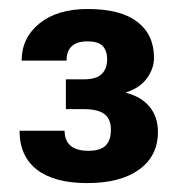

<svg xmlns="http://www.w3.org/2000/svg" viewBox="-20 -746 407 431"><path d="M23.9 -452.6Q23.9 -395.3 63 -365.1Q102.1 -335 175.8 -335Q250.5 -335 292.5 -365.5Q334.5 -396 334.5 -449.7Q334.5 -483.4 316 -506.1Q297.6 -528.8 261.7 -538.1Q293.9 -548.3 309.8 -570.2Q325.7 -592 325.7 -616.5Q325.7 -668.2 288.2 -697Q250.7 -725.8 177 -725.8Q108.6 -725.8 68.6 -693.4Q28.6 -660.9 28.6 -609.9H129.4Q129.4 -631.8 141.4 -642.5Q153.3 -653.1 175.5 -653.1Q201.2 -653.1 210.8 -642.5Q220.5 -631.8 220.5 -612.8Q220.5 -591.8 208.3 -579.8Q196 -567.9 168.7 -567.9H127.9V-501H169.9Q200.9 -500.7 215 -489.5Q229 -478.3 229 -455.1Q229 -431.4 217.3 -419.4Q205.6 -407.5 178.2 -407.5Q151.6 -407.5 138.3 -419.1Q125 -430.7 125 -452.6Z"/></svg>

Font: Roboto Flex
Style: Regular
Weight: 400
Designer: Berlow after Robertson
Foundry: Google
Version: Version 3.200;gftools[0.9.32]